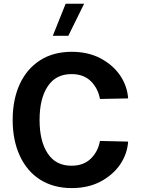

<svg xmlns="http://www.w3.org/2000/svg" viewBox="-20 -988 749 1014"><path d="M258.8 -798.8H340.8L424.3 -968.3H326.7ZM189 -354.5C189 -429.2 203.1 -488.3 231.9 -531.7C260.3 -575.2 302.2 -596.7 357.9 -596.7C400.4 -596.7 434.6 -584 460.4 -558.6C485.8 -532.7 501.5 -502 507.8 -465.3L656.7 -468.3C653.8 -511.7 639.6 -552.2 614.3 -589.8C588.4 -627.4 553.7 -657.2 510.3 -680.2C466.8 -703.1 416 -714.4 358.9 -714.4C293.9 -714.4 237.8 -699.2 191.4 -669.4C98.1 -609.4 46.9 -498.5 46.9 -354.5C46.9 -282.7 59.6 -219.7 84.5 -165.5C134.3 -57.6 228.5 5.4 358.9 5.4C416 5.4 466.8 -5.9 510.3 -28.8C553.7 -51.8 588.4 -81.5 614.3 -119.1C639.6 -156.7 653.8 -196.8 656.7 -240.2L507.8 -243.7C501.5 -207 485.8 -176.3 460.4 -150.9C434.6 -125.5 400.4 -112.8 357.9 -112.8C302.2 -112.8 260.3 -134.3 231.9 -177.7C203.1 -221.2 189 -279.8 189 -354.5Z"/></svg>

Font: Estedad Bold
Style: Regular
Weight: 700
Designer: Amin Abedi
Version: Version 7.3